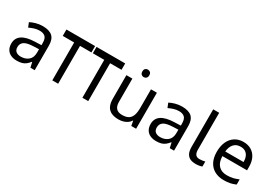

<svg xmlns="http://www.w3.org/2000/svg" viewBox="24 -1601 3501 2476"><g transform="rotate(30 1774.0 -363.5)"><path d="M288 -545Q386 -545 433 -502Q480 -459 480 -365V0H416L399 -76H395Q372 -47 347.5 -27.5Q323 -8 291.5 1Q260 10 215 10Q167 10 128.5 -7Q90 -24 68 -59.5Q46 -95 46 -149Q46 -229 109 -272.5Q172 -316 303 -320L394 -323V-355Q394 -422 365 -448Q336 -474 283 -474Q241 -474 203 -461.5Q165 -449 132 -433L105 -499Q140 -518 188 -531.5Q236 -545 288 -545ZM314 -259Q214 -255 175.5 -227Q137 -199 137 -148Q137 -103 164.5 -82Q192 -61 235 -61Q303 -61 348 -98.5Q393 -136 393 -214V-262Z M999 -659V-564H829V0H742V-564H572V-659Z M1447 -659V-564H1277V0H1190V-564H1020V-659Z M1742 -737Q1762 -737 1777.5 -723.5Q1793 -710 1793 -681Q1793 -653 1777.5 -639Q1762 -625 1742 -625Q1720 -625 1705 -639Q1690 -653 1690 -681Q1690 -710 1705 -723.5Q1720 -737 1742 -737ZM1990 -536V0H1918L1905 -71H1901Q1884 -43 1857 -25Q1830 -7 1798 1.5Q1766 10 1731 10Q1667 10 1623.5 -10.5Q1580 -31 1558 -74Q1536 -117 1536 -185V-536H1625V-191Q1625 -127 1654 -95Q1683 -63 1744 -63Q1804 -63 1838.5 -85.5Q1873 -108 1887.5 -151.5Q1902 -195 1902 -257V-536Z M2363 -545Q2461 -545 2508 -502Q2555 -459 2555 -365V0H2491L2474 -76H2470Q2447 -47 2422.5 -27.5Q2398 -8 2366.5 1Q2335 10 2290 10Q2242 10 2203.5 -7Q2165 -24 2143 -59.5Q2121 -95 2121 -149Q2121 -229 2184 -272.5Q2247 -316 2378 -320L2469 -323V-355Q2469 -422 2440 -448Q2411 -474 2358 -474Q2316 -474 2278 -461.5Q2240 -449 2207 -433L2180 -499Q2215 -518 2263 -531.5Q2311 -545 2363 -545ZM2389 -259Q2289 -255 2250.5 -227Q2212 -199 2212 -148Q2212 -103 2239.5 -82Q2267 -61 2310 -61Q2378 -61 2423 -98.5Q2468 -136 2468 -214V-262Z M2879 10Q2835 10 2800.5 -4.5Q2766 -19 2746 -55.5Q2726 -92 2726 -157V-714H2815V-165Q2815 -117 2833.5 -93Q2852 -69 2892 -69Q2914 -69 2937.5 -72.5Q2961 -76 2974 -80V-6Q2960 1 2932.5 5.5Q2905 10 2879 10Z M3276 -546Q3345 -546 3394.5 -516Q3444 -486 3470.5 -431.5Q3497 -377 3497 -304V-251H3130Q3132 -160 3176.5 -112.5Q3221 -65 3301 -65Q3352 -65 3391.5 -74.5Q3431 -84 3473 -102V-25Q3432 -7 3392 1.5Q3352 10 3297 10Q3221 10 3162.5 -21Q3104 -52 3071.5 -113.5Q3039 -175 3039 -264Q3039 -352 3068.5 -415Q3098 -478 3151.5 -512Q3205 -546 3276 -546ZM3275 -474Q3212 -474 3175.5 -433.5Q3139 -393 3132 -321H3405Q3405 -367 3391 -401Q3377 -435 3348.5 -454.5Q3320 -474 3275 -474Z"/></g></svg>

Font: ubangla05
Style: Book
Weight: 400
Designer: Jelle Bosma - Monotype Design Team
Foundry: Monotype Imaging Inc.
Version: Version 2.003